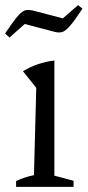

<svg xmlns="http://www.w3.org/2000/svg" viewBox="-32 -732 343 752"><path d="M31 0V-23Q46 -30 63.5 -36Q81 -42 101 -46L110 -388L58 -453Q86 -470 116.5 -480.5Q147 -491 181 -495V-44L256 -24V0ZM5 -585 -12 -601Q13 -638 28.5 -658Q44 -678 55 -685.5Q66 -693 75.5 -693Q85 -693 96 -691L214 -660L274 -712L291 -698Q260 -651 242 -630.5Q224 -610 211.5 -606.5Q199 -603 183 -607L65 -638Z"/></svg>

Font: Piazzolla 24pt
Style: Regular
Weight: 400
Designer: Juan Pablo del Peral
Foundry: Huerta Tipografica
Version: Version 2.005